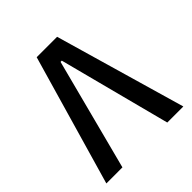

<svg xmlns="http://www.w3.org/2000/svg" viewBox="-187 -827 961 961"><g transform="rotate(-45 293.0 -346.5)"><path d="M20.5 0 220.7 -693.4H365.2L565.4 0H451.7L297.4 -592.3H288.6L134.3 0Z"/></g></svg>

Font: Caskaydia Cove Medium
Style: Regular
Weight: 500
Monospace: yes
Designer: Aaron Bell
Foundry: Saja Typeworks
Version: Version 4.300; ttfautohint (v1.8.3)